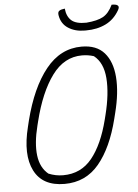

<svg xmlns="http://www.w3.org/2000/svg" viewBox="-62 -982 753 1050"><g transform="rotate(-5 314.5 -457.5)"><path d="M407 -720Q489 -720 531.5 -671.5Q574 -623 580.5 -538Q587 -453 559 -343L551 -311Q512 -155 439 -67.5Q366 20 250 20Q129 20 84 -69Q39 -158 77 -309L85 -342Q130 -520 210.5 -620Q291 -720 407 -720ZM129 -310Q105 -215 113.5 -147.5Q122 -80 166 -44Q205 -28 246 -28Q344 -28 404.5 -102.5Q465 -177 499 -312L505 -336Q534 -451 527.5 -536.5Q521 -622 470 -662Q439 -672 405 -672Q307 -672 240.5 -581.5Q174 -491 135 -334ZM591 -934Q602 -934 611 -932.5Q620 -931 625 -926Q633 -918 623 -901Q595 -852 548 -829Q501 -806 440 -806H432Q380 -806 342.5 -830Q305 -854 297 -901Q294 -918 302 -925Q308 -930 317 -932Q326 -934 334 -935Q338 -892 363 -869.5Q388 -847 445 -848Q506 -853 537.5 -870.5Q569 -888 591 -934Z"/></g></svg>

Font: Recursive Mn Csl St Lt
Style: Italic
Weight: 300
Italic angle: -15°
Monospace: yes
Version: Version 1.079;hotconv 1.0.112;makeotfexe 2.5.65598; ttfautoh